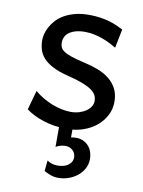

<svg xmlns="http://www.w3.org/2000/svg" viewBox="-84 -566 639 859"><g transform="rotate(10 235.5 -137.0)"><path d="M390.6 -383.3Q378.4 -390.6 362.8 -398.7Q347.2 -406.7 328.9 -413.6Q310.5 -420.4 289.8 -425Q269 -429.7 246.6 -429.7Q219.7 -429.7 201.4 -423.8Q183.1 -418 172.1 -408.9Q161.1 -399.9 156.2 -388.4Q151.4 -377 151.4 -366.2Q151.4 -353.5 155.3 -343.8Q159.2 -334 171.6 -325.7Q184.1 -317.4 207 -309.6Q230 -301.8 268.6 -293Q301.8 -285.6 331.1 -274.2Q360.4 -262.7 382.3 -245.1Q404.3 -227.5 417 -202.9Q429.7 -178.2 429.7 -144Q429.7 -110.8 415 -82.5Q400.4 -54.2 375 -33Q349.6 -11.7 315.4 0Q292 8.3 266.1 10.7V46.4Q271 45.4 276.1 44.7Q281.2 43.9 289.6 43.9Q306.2 43.9 320.3 50Q334.5 56.2 344.7 67.1Q355 78.1 360.6 93.5Q366.2 108.9 366.2 127Q366.2 151.9 355 171.9Q343.8 191.9 325.7 205.8Q307.6 219.7 285.6 227.1Q263.7 234.4 241.7 234.4Q222.7 234.4 206.8 228.8Q190.9 223.1 175.8 214.8L180.7 166Q191.4 173.8 202.6 177.2Q213.9 180.7 229.5 180.7Q240.2 180.7 251.7 178.2Q263.2 175.8 272.7 169.9Q282.2 164.1 288.6 154.8Q294.9 145.5 295.4 131.8Q294.9 112.8 281.5 100.3Q268.1 87.9 248 87.9Q236.3 87.9 224.6 91.6Q212.9 95.2 205.1 100.1V10.3Q194.3 9.3 184.1 7.8Q156.7 3.4 132.6 -4.4Q108.4 -12.2 88.4 -22.5Q68.4 -32.7 53.7 -43.9L78.1 -131.8Q94.7 -117.2 115.5 -105Q136.2 -92.8 158.2 -84Q180.2 -75.2 202.4 -70.6Q224.6 -65.9 244.1 -65.9Q265.6 -65.9 283.4 -71.5Q301.3 -77.1 314.2 -86.2Q327.1 -95.2 334.5 -107.2Q341.8 -119.1 341.8 -131.8Q341.8 -145.5 336.2 -157.5Q330.6 -169.4 315.7 -180.4Q300.8 -191.4 274.7 -201.7Q248.5 -211.9 207.5 -222.2Q163.1 -232.9 135 -247.6Q106.9 -262.2 91.1 -279.8Q75.2 -297.4 69.3 -317.9Q63.5 -338.4 63.5 -361.3Q63.5 -372.6 67.1 -387.7Q70.8 -402.8 79.3 -419.2Q87.9 -435.5 101.8 -451.4Q115.7 -467.3 136.7 -479.7Q157.7 -492.2 186 -500Q214.4 -507.8 251.5 -507.8Q277.8 -507.8 301 -504.4Q324.2 -501 343.5 -495.4Q362.8 -489.7 378.9 -482.7Q395 -475.6 407.7 -468.8Z"/></g></svg>

Font: Andika New Basic
Style: Regular
Weight: 400
Designer: Victor Gaultney, Annie Olsen, Julie Remington, Don Collingsworth, Eric Hays
Foundry: SIL International
Version: Version 5.500; ttfautohint (v1.8.3)